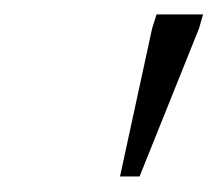

<svg xmlns="http://www.w3.org/2000/svg" viewBox="-20 -702 295 260"><path d="M142.5 -463 186 -663.5 192 -682.5H255L249.5 -663.5L169 -463Z"/></svg>

Font: Newsreader Light
Style: Italic
Weight: 300
Italic angle: -17°
Designer: Hugues Gentile
Foundry: Production Type
Version: Version 1.003